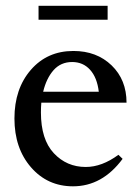

<svg xmlns="http://www.w3.org/2000/svg" viewBox="-20 -638 473 669"><path d="M114.3 -569.3V-617.7H355V-569.3ZM234.4 11.2Q145.5 11.2 87.9 -55.2Q30.3 -121.6 30.3 -225.1Q30.3 -328.6 87.4 -394.5Q144.5 -460.4 235.8 -460.4Q316.9 -460.4 368.9 -410.2Q420.9 -359.9 420.9 -280.3H124Q122.6 -263.7 122.6 -246.1Q122.6 -152.3 167.5 -104.2Q212.4 -56.2 278.8 -56.2Q335 -56.2 392.6 -98.6L407.2 -84.5Q336.4 11.2 234.4 11.2ZM231.4 -421.9Q191.9 -421.9 166.7 -393.6Q141.6 -365.2 130.4 -318.4H324.2Q318.4 -367.7 293.9 -394.8Q269.5 -421.9 231.4 -421.9Z"/></svg>

Font: Elstob 8pt Medium
Style: Regular
Weight: 500
Designer: Peter S. Baker
Version: Version 1.015